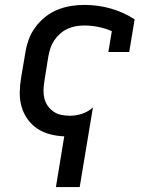

<svg xmlns="http://www.w3.org/2000/svg" viewBox="-20 -548 640 783"><path d="M208 215 242 8Q213 7 184 -0.5Q155 -8 132 -23.5Q109 -39 92.5 -62Q76 -85 68 -113Q60 -141 60.5 -171Q61 -201 66 -231L83 -331Q87 -358 96.5 -385Q106 -412 123.5 -436Q141 -460 164 -478.5Q187 -497 214 -508Q241 -519 268.5 -523.5Q296 -528 323 -528Q380 -528 432.5 -513Q485 -498 529 -469L507 -336H422L436 -421Q411 -432 382 -438Q353 -444 323 -444Q306 -444 289 -441Q272 -438 255.5 -430.5Q239 -423 225 -410.5Q211 -398 201 -383Q191 -368 185.5 -351Q180 -334 177 -317L161 -217Q158 -199 157.5 -181Q157 -163 161 -146.5Q165 -130 175 -116Q185 -102 199 -92.5Q213 -83 230.5 -79.5Q248 -76 266 -76Q290 -76 314.5 -84Q339 -92 359 -110L305 215Z"/></svg>

Font: Iosevka HT Medium Extended
Style: Italic
Weight: 500
Width: 7
Italic angle: -9°
Monospace: yes
Designer: Belleve Invis
Foundry: Belleve Invis
Version: Version 32.3.0; ttfautohint (v1.8.4)